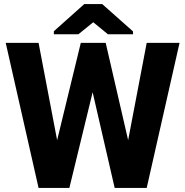

<svg xmlns="http://www.w3.org/2000/svg" viewBox="-20 -921 906 941"><path d="M8 -711 169 0H320L434 -469L542 0H699L860 -711H699L608 -234L498 -711H376L260 -234L169 -711ZM244 -753H364L437 -812L509 -753H632V-767L481 -901H393L244 -768Z"/></svg>

Font: Aerodynamic
Style: Bd
Weight: 500
Designer: Google
Version: Version 2.000980; 2014